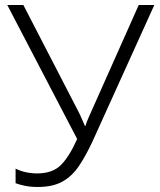

<svg xmlns="http://www.w3.org/2000/svg" viewBox="-20 -734 635 764"><path d="M594 -714 348 -171Q322 -115 294.5 -74Q267 -33 228.5 -11.5Q190 10 131 10Q102 10 80 5.5Q58 1 42 -5V-63Q80 -44 128 -44Q190 -44 223.5 -78.5Q257 -113 287 -181L9 -714H73L290 -294Q298 -279 304 -264.5Q310 -250 318 -233H320Q324 -247 331 -262.5Q338 -278 344 -292L532 -714Z"/></svg>

Font: BC Sans Light
Style: Regular
Weight: 300
Designer: Monotype Design Team
Foundry: Monotype Imaging Inc.
Version: Version 2.000;GOOG;noto-source:20170915:90ef993387c0